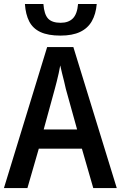

<svg xmlns="http://www.w3.org/2000/svg" viewBox="-20 -954 613 974"><path d="M453.1 0 395.5 -199.7H176.8L119.1 0H0L219.2 -715.3H352.1L572.3 0ZM371.1 -297.4 314 -502.9Q310.5 -519.5 305.2 -541Q299.8 -562.5 294.4 -584Q289.1 -605.5 285.6 -622.1Q282.7 -604 277.8 -582.5Q272.9 -561 267.8 -540.3Q262.7 -519.5 258.3 -503.9L201.7 -297.4ZM470.7 -933.6Q466.3 -882.3 445.8 -846.4Q425.3 -810.5 386.2 -792Q347.2 -773.4 286.6 -773.4Q224.1 -773.4 185.5 -791.3Q147 -809.1 128.4 -845Q109.9 -880.9 106.4 -933.6H200.2Q204.1 -880.9 224.1 -859.6Q244.1 -838.4 287.6 -838.4Q327.6 -838.4 349.6 -860.6Q371.6 -882.8 376 -933.6Z"/></svg>

Font: Open Sans SemiCondensed SemiBold
Style: Regular
Weight: 600
Width: 4
Designer: Monotype Design Team
Foundry: Monotype Imaging Inc.
Version: Version 3.000